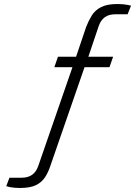

<svg xmlns="http://www.w3.org/2000/svg" viewBox="-20 -751 676 954"><path d="M79 183Q66 183 53.5 182Q41 181 30.5 179Q20 177 11 174L27 132H88Q119 132 139.5 117.5Q160 103 170 74L340 -417H250L268 -469H358L408 -617Q420 -648 436 -674Q452 -700 482 -715.5Q512 -731 563 -731Q577 -731 589.5 -730Q602 -729 612.5 -727Q623 -725 631 -723L614 -680H552Q521 -680 501 -665.5Q481 -651 471 -623L419 -469H542L524 -417H400L231 71Q220 105 203.5 130Q187 155 158.5 169Q130 183 79 183Z"/></svg>

Font: Archivo SemiExpanded ExtraLight
Style: Italic
Weight: 250
Width: 6
Italic angle: -10°
Designer: Hector Gatti
Foundry: Omnibus-Type
Version: Version 2.001